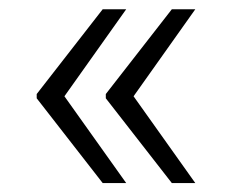

<svg xmlns="http://www.w3.org/2000/svg" viewBox="-20 -464 496 419"><path d="M120.6 -253.9 255.4 -64.5H204.1L60.1 -249.5V-258.8L204.1 -443.8H255.4ZM271.5 -253.9 406.2 -64.5H355L210.9 -249.5V-258.8L355 -443.8H406.2Z"/></svg>

Font: Franko
Style: Light
Weight: 300
Designer: Google
Version: Version 1.200310; 2013